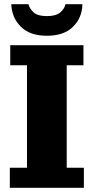

<svg xmlns="http://www.w3.org/2000/svg" viewBox="-20 -898 447 918"><path d="M204 -727Q123 -727 79.5 -770.5Q36 -814 34 -878H116Q121 -857 140.5 -839Q160 -821 204 -821Q248 -821 268.5 -839Q289 -857 293 -878H374Q373 -814 329.5 -770.5Q286 -727 204 -727ZM27 0V-96H109V-586H29V-682H379V-586H299V-96H381V0Z"/></svg>

Font: Montagu Slab 16pt
Style: Bold
Weight: 700
Designer: Florian Karsten
Foundry: Florian Karsten
Version: Version 1.000; ttfautohint (v1.8.3)